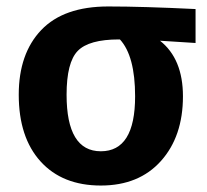

<svg xmlns="http://www.w3.org/2000/svg" viewBox="-20 -558 639 594"><path d="M585 -530V-425L475 -432Q546 -376 546 -260Q546 -136 478 -60Q410 16 292 16Q173 16 105.5 -58.5Q38 -133 38 -265Q38 -392 107.5 -465Q177 -538 315 -538Q421 -538 585 -530ZM398 -260Q398 -385 351 -436H348Q255 -436 220.5 -400.5Q186 -365 186 -265Q186 -90 292 -90Q398 -90 398 -260Z"/></svg>

Font: FiraGO SemiBold
Style: Regular
Weight: 600
Designer: bBox Type
Foundry: bBox Type GmbH
Version: Version 1.001;PS 001.001;hotconv 1.0.88;makeotf.lib2.5.64775